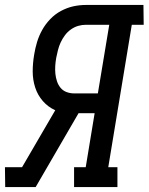

<svg xmlns="http://www.w3.org/2000/svg" viewBox="-47 -755 600 775"><path d="M-26 0 -27 -80H42L176 -310Q147 -323 126 -347Q105 -371 95 -402Q85 -433 85 -466.5Q85 -500 91 -535Q95 -560 102.5 -585Q110 -610 123 -633.5Q136 -657 155.5 -677.5Q175 -698 199.5 -711Q224 -724 249 -729.5Q274 -735 300 -735H532L533 -655H485L390 -80H427V0H252V-80H299L335 -298H270L97 0ZM252 -378H348L394 -655H300Q284 -655 268.5 -650.5Q253 -646 239 -636Q225 -626 215 -612.5Q205 -599 198 -584Q191 -569 187 -553Q183 -537 180 -522Q177 -505 176 -489Q175 -473 176.5 -457.5Q178 -442 183 -427Q188 -412 197.5 -400.5Q207 -389 221.5 -383.5Q236 -378 252 -378Z"/></svg>

Font: Iosevka Curly Slab Medium
Style: Italic
Weight: 500
Italic angle: -9°
Monospace: yes
Designer: Belleve Invis
Foundry: Belleve Invis
Version: Version 22.1.2; ttfautohint (v1.8.4)